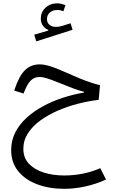

<svg xmlns="http://www.w3.org/2000/svg" viewBox="-20 -832 707 1177"><path d="M381.1 -800.2Q368.5 -805.3 356 -808.4Q343.5 -811.6 330.9 -811.6Q287.6 -811.6 258.8 -784.6Q230.1 -757.6 230.1 -717.7Q230.1 -693.9 242.3 -675.6Q254.5 -657.3 275.4 -649.1V-644.2L189.9 -619.6L202.1 -578.4L424.9 -649.5L412.6 -689.4L362.7 -673.7Q341.8 -667.1 323.4 -667.1Q298.7 -667.1 283.3 -680Q267.9 -692.9 267.9 -715.1Q267.9 -740 285.7 -755.4Q303.6 -770.8 331.5 -770.8Q341.4 -770.8 350.8 -768.7Q360.2 -766.7 368.7 -763ZM223.8 -437.4Q169.7 -437.4 133.5 -402.3Q97.4 -367.2 70.3 -286.2L67.2 -276.8L124.5 -258.6L127.9 -267.5Q147.3 -317.8 169.1 -339Q190.9 -360.2 223.5 -360.2Q240.5 -360.2 268.2 -351.7Q296 -343.3 346.7 -322.5Q392.9 -303.3 427.9 -290.4Q463 -277.5 494.2 -269.4V-264.5Q428.3 -253.3 363.7 -232.2Q299.2 -211 242.4 -180Q185.7 -149.1 141.9 -108.9Q98.2 -68.8 73.3 -19.4Q48.4 30 48.4 87.9Q48.4 164.8 91.9 217.8Q135.4 270.9 209.1 298.2Q282.7 325.5 373.5 325.5Q437.1 325.5 502.6 311.1Q568.1 296.8 630 268.6L594.7 199Q545.8 220.8 488.9 232.2Q431.9 243.7 374.2 243.7Q305.5 243.7 248.3 225.8Q191.1 207.8 157.1 171.5Q123.1 135.2 123.1 80.6Q123.1 28.5 151.4 -15.2Q179.6 -58.9 227.6 -93.7Q275.7 -128.4 335.8 -154.4Q395.9 -180.3 460.4 -196.7Q524.8 -213.1 585 -219.9L593 -309.4Q564.1 -317 534.2 -326.9Q504.3 -336.8 468.1 -351.6Q432 -366.4 384.5 -387.7Q320.7 -416.3 284.8 -426.8Q249 -437.4 223.8 -437.4Z"/></svg>

Font: Estedad VF
Style: Regular
Weight: 100
Designer: Amin Abedi
Version: Version 7.3